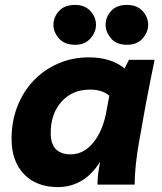

<svg xmlns="http://www.w3.org/2000/svg" viewBox="-20 -750 658 780"><path d="M215 10Q128 10 77.5 -42.5Q27 -95 27 -186Q27 -257 50.5 -317.5Q74 -378 116.5 -422.5Q159 -467 216.5 -492Q274 -517 341 -517Q431 -517 486 -472L504 -507H608Q601 -473 591.5 -425.5Q582 -378 572 -325L545 -174Q536 -124 531.5 -79Q527 -34 527 0H376Q376 -22 379 -46Q382 -70 387 -93Q322 10 215 10ZM267 -123Q321 -123 360.5 -172.5Q400 -222 414 -307L424 -361Q396 -386 345 -386Q274 -386 230 -337Q186 -288 186 -210Q186 -123 267 -123ZM496 -568Q453 -568 431 -594Q409 -620 409 -649Q409 -680 431 -705Q453 -730 496 -730Q537 -730 559.5 -705Q582 -680 582 -649Q582 -620 559.5 -594Q537 -568 496 -568ZM285 -568Q242 -568 219.5 -594Q197 -620 197 -649Q197 -680 219.5 -705Q242 -730 285 -730Q325 -730 347.5 -705Q370 -680 370 -649Q370 -620 347.5 -594Q325 -568 285 -568Z"/></svg>

Font: Livvic
Style: Bold Italic
Weight: 700
Italic angle: -10°
Designer: Jacques Le Bailly, Baron von Fonthausen
Version: Version 1.001; ttfautohint (v1.8.2)